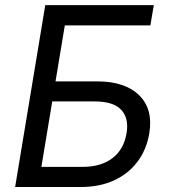

<svg xmlns="http://www.w3.org/2000/svg" viewBox="-20 -748 680 768"><path d="M40.5 0 161.1 -727.5H595.2L581.5 -646.5H239.3L202.1 -422.4H369.6Q480.5 -422.4 536.9 -366.7Q593.3 -311 577.1 -214.4Q565.9 -148.4 529.3 -100.3Q492.7 -52.2 435.3 -26.1Q377.9 0 303.7 0ZM145.5 -80.6H311.5Q384.3 -80.6 429.9 -115.5Q475.6 -150.4 486.3 -215.8Q496.1 -275.4 464.8 -308.8Q433.6 -342.3 358.4 -342.3H189Z"/></svg>

Font: Inter 17pt
Style: Italic
Weight: 400
Italic angle: -9.3988°
Version: Version 4.001;git-66647c0bb